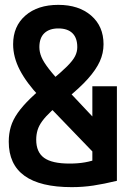

<svg xmlns="http://www.w3.org/2000/svg" viewBox="-20 -760 540 790"><path d="M275 10Q16 10 16 -177Q16 -210 24.5 -238.5Q33 -267 53 -295.5Q73 -324 105.5 -355.5Q138 -387 186 -425Q232 -463 256 -487Q280 -511 289 -529Q298 -547 298 -566Q298 -604 278 -623.5Q258 -643 220 -643Q183 -643 162.5 -623.5Q142 -604 142 -566Q142 -546 150.5 -525.5Q159 -505 181.5 -476Q204 -447 247 -401L454 -181L386 -110L143 -362Q89 -419 61.5 -472Q34 -525 34 -578Q34 -652 84.5 -696Q135 -740 220 -740Q304 -740 355 -696Q406 -652 406 -578Q406 -541 390.5 -507Q375 -473 341.5 -435.5Q308 -398 251 -352Q215 -325 191.5 -303Q168 -281 154 -262Q140 -243 134.5 -224.5Q129 -206 129 -185Q129 -134 161.5 -110.5Q194 -87 266 -87Q301 -87 329.5 -92Q358 -97 383 -107L360 -50V-405H461V-16Q407 -3 364 3.5Q321 10 275 10Z"/></svg>

Font: M PLUS 1 Code Medium
Style: Regular
Weight: 500
Designer: Coji Morishita
Foundry: UNDERFOREST DESIGN
Version: Version 1.002